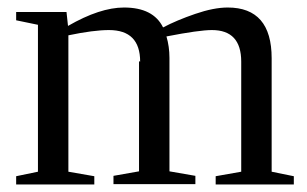

<svg xmlns="http://www.w3.org/2000/svg" viewBox="-20 -490 817 511"><path d="M350 -327 353 -326Q353 -410 270 -410Q229 -410 162 -396V-33L231 -21V1H23V-21L81 -33V-424L23 -436V-458H157L161 -421Q246 -470 310 -470Q388 -470 414 -417Q450 -436 499.5 -453Q549 -470 586 -470Q703 -470 703 -335V-33L762 -21V1H554V-21L622 -33V-326Q622 -410 544 -410Q510 -410 423 -393Q431 -366 431 -336V-34L500 -22V0H282V-22L350 -34Z"/></svg>

Font: Libra Serif Modern
Style: Regular
Weight: 400
Designer: Stefan Peev, Context Ltd
Foundry: Stefan Peev, Context Ltd
Version: Version 1.000